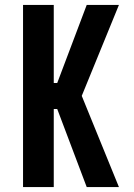

<svg xmlns="http://www.w3.org/2000/svg" viewBox="-20 -755 540 775"><path d="M73 0V-735H197V-420H211L330 -735H460L310 -368L460 0H330L211 -315H197V0Z"/></svg>

Font: Iosevka SS18 Extrabold
Style: Regular
Weight: 800
Monospace: yes
Designer: Belleve Invis
Foundry: Belleve Invis
Version: Version 25.1.1; ttfautohint (v1.8.4)